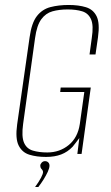

<svg xmlns="http://www.w3.org/2000/svg" viewBox="-20 -619 446 772"><path d="M165 12Q127 12 98 3Q69 -6 55 -34Q41 -62 49 -119L99 -469Q107 -527 128.5 -554.5Q150 -582 183 -590.5Q216 -599 256 -599Q296 -599 325.5 -590Q355 -581 368.5 -553.5Q382 -526 374 -469L364 -400H340L349 -466Q357 -517 346 -541.5Q335 -566 310.5 -573.5Q286 -581 252 -581Q218 -581 191 -573.5Q164 -566 146 -541.5Q128 -517 121 -466L73 -121Q66 -70 76.5 -45.5Q87 -21 112 -13.5Q137 -6 170 -6Q220 -6 256.5 -36Q293 -66 301 -121L319 -249H222L224 -267H345L308 0H291L299 -64Q292 -55 285 -45.5Q278 -36 272 -29Q252 -8 226 2Q200 12 165 12ZM121 133Q137 111 145 95.5Q153 80 153 73Q153 68 150.5 65Q148 62 145 58Q142 54 142 47Q142 41 147.5 35Q153 29 161 29Q169 29 174 34Q179 39 179 47Q179 57 172 72Q165 87 155 103Q145 119 134 133Z"/></svg>

Font: Alumni Sans Thin Thin
Style: Italic
Weight: 250
Italic angle: -8°
Version: Version 1.016